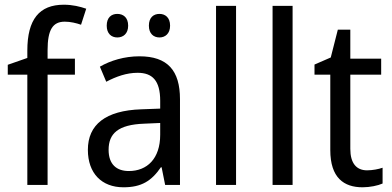

<svg xmlns="http://www.w3.org/2000/svg" viewBox="-20 -785 1663 815"><path d="M298 -468V-536H182V-572C182 -659 204 -693 255 -693C279 -693 304 -687 324 -680L346 -748C320 -757 288 -765 251 -765C147 -765 96 -703 96 -570V-539L13 -510V-468H96V0H182V-468Z M433 -676C433 -642 453 -626 478 -626C503 -626 524 -642 524 -676C524 -711 503 -726 478 -726C453 -726 433 -711 433 -676ZM612 -676C612 -642 632 -626 657 -626C681 -626 702 -642 702 -676C702 -711 681 -726 657 -726C632 -726 612 -711 612 -676ZM572 -546C508 -546 449 -528 404 -502L431 -438C473 -460 517 -476 564 -476C627 -476 660 -443 660 -357V-324L580 -321C428 -316 353 -256 353 -149C353 -49 412 10 504 10C581 10 623 -17 663 -75H666L681 0H744V-364C744 -486 691 -546 572 -546ZM592 -260 660 -263V-213C660 -111 604 -59 527 -59C475 -59 441 -87 441 -149C441 -218 481 -256 592 -260Z M982 0V-760H897V0Z M1222 0V-760H1137V0Z M1538 -62C1493 -62 1467 -92 1467 -153V-468H1598V-536H1467V-659H1414L1384 -541L1315 -511V-468H1382V-148C1382 -30 1440 10 1519 10C1550 10 1584 3 1604 -6V-73C1587 -67 1561 -62 1538 -62Z"/></svg>

Font: Noto Sans Arabic SemCond
Style: Regular
Weight: 400
Width: 4
Designer: Monotype Design Team, Nadine Chahine, Nizar Qandah and Khaled Hosny
Foundry: Monotype Imaging Inc.
Version: Version 2.012